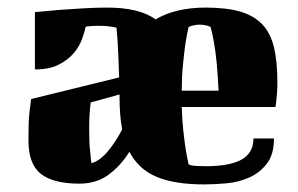

<svg xmlns="http://www.w3.org/2000/svg" viewBox="-20 -476 786 506"><path d="M72 -444Q104 -447 137 -450Q166 -452 199 -454Q232 -456 263 -456Q347 -456 390 -425Q443 -456 522 -456Q577 -456 613 -445.5Q649 -435 671 -412Q693 -389 702 -351.5Q711 -314 711 -259Q711 -242 710 -229.5Q709 -217 708 -209Q707 -199 706 -194H459Q460 -160 463 -132.5Q466 -105 469 -85Q473 -61 477 -43Q480 -41 486 -40Q491 -39 500.5 -38.5Q510 -38 525 -38Q550 -38 572.5 -41.5Q595 -45 612 -53Q629 -61 638.5 -75.5Q648 -90 648 -111H702Q702 -69 683.5 -45Q665 -21 637.5 -8.5Q610 4 578 7Q546 10 518 10Q440 10 392.5 -10Q345 -30 321 -76Q298 -39 266 -15.5Q234 8 189 8Q121 8 88 -17.5Q55 -43 55 -106Q55 -128 55.5 -148Q56 -168 58 -183Q60 -201 62 -215L294 -272Q293 -301 292 -325.5Q291 -350 290 -367Q288 -387 287 -403Q284 -404 278 -405Q273 -406 263 -407Q253 -408 239 -408Q230 -408 222 -407.5Q214 -407 206 -406Q203 -392 196 -372.5Q189 -353 174 -335.5Q159 -318 134.5 -305.5Q110 -293 72 -293ZM477 -405Q472 -383 468 -357Q465 -334 462 -303.5Q459 -273 459 -237H556Q554 -279 551 -310.5Q548 -342 544 -363Q540 -388 535 -405Q532 -406 528 -408Q524 -409 518.5 -410Q513 -411 506 -411Q499 -411 494 -410Q489 -409 485 -408Q481 -406 477 -405ZM221 -46Q243 -52 264 -77Q285 -102 302 -135Q295 -170 295 -223V-227L219 -206Q217 -190 216 -173.5Q215 -157 215 -141Q215 -121 215.5 -104Q216 -87 218 -74Q219 -59 221 -46Z"/></svg>

Font: Bigshot One
Style: Regular
Weight: 400
Designer: Gesine Todt
Foundry: Gesine Todt
Version: Version 1.000